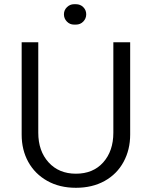

<svg xmlns="http://www.w3.org/2000/svg" viewBox="-20 -881 722 913"><path d="M83 -241Q83 -168 114.5 -111Q146 -54 204.5 -21Q263 12 341 12Q419 12 477.5 -20.5Q536 -53 567.5 -111Q599 -169 599 -241V-680H519V-250Q519 -163 471 -109Q423 -55 341 -55Q260 -55 211 -109Q162 -163 162 -250V-680H83ZM390 -813Q390 -793 376 -778.5Q362 -764 341 -764H337H332Q312 -764 298 -778.5Q284 -793 284 -813Q284 -833 298.5 -847Q313 -861 332 -861H337H341Q362 -861 376 -847Q390 -833 390 -813Z"/></svg>

Font: Catamaran
Style: Regular
Weight: 400
Designer: Pria Ravichandran
Version: Version 1.000;PS 001.000;hotconv 1.0.70;makeotf.lib2.5.58329